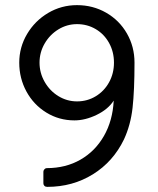

<svg xmlns="http://www.w3.org/2000/svg" viewBox="-20 -728 614 748"><path d="M149 -14V-59Q149 -64 153 -68.5Q157 -73 162 -73Q236 -73 293.5 -106Q351 -139 385 -198.5Q419 -258 423 -336Q401 -302 356.5 -280.5Q312 -259 270 -259Q210 -259 160.5 -289.5Q111 -320 83 -371.5Q55 -423 55 -484Q55 -544 85.5 -595.5Q116 -647 167.5 -677.5Q219 -708 280 -708Q342 -708 393.5 -678.5Q445 -649 474.5 -597.5Q504 -546 504 -484Q504 -376 496.5 -308.5Q489 -241 463 -185Q421 -98 342 -49Q263 0 164 0Q157 0 153 -4Q149 -8 149 -14ZM424 -484Q424 -526 405 -560.5Q386 -595 353 -614.5Q320 -634 280 -634Q241 -634 207.5 -613.5Q174 -593 154 -558.5Q134 -524 134 -484Q134 -444 154 -409Q174 -374 207.5 -353.5Q241 -333 280 -333Q320 -333 353 -353Q386 -373 405 -407.5Q424 -442 424 -484Z"/></svg>

Font: Miriam Libre
Style: Regular
Weight: 400
Designer: Michal Sahar
Foundry: Hagilda
Version: Version 1.001